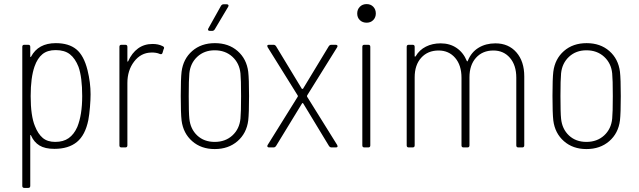

<svg xmlns="http://www.w3.org/2000/svg" viewBox="-20 -721 3123 939"><path d="M423 -260Q423 -234 420 -197.5Q417 -161 412 -134Q397 -60 356 -26.5Q315 7 246 7Q200 7 173 -9.5Q146 -26 132 -58Q131 -61 129.5 -61Q128 -61 128 -58V188Q128 198 118 198H99Q89 198 89 188V-492Q89 -502 99 -502H118Q128 -502 128 -492V-445Q128 -442 129.5 -442Q131 -442 132 -444Q167 -510 253 -510Q316 -510 353 -480Q390 -450 408 -378Q423 -317 423 -260ZM382 -251Q382 -343 364 -394Q348 -435 322 -455.5Q296 -476 252 -476Q212 -476 187.5 -456Q163 -436 149 -396Q130 -342 130 -251Q130 -154 151 -104Q166 -66 189 -46.5Q212 -27 250 -27Q290 -27 316 -45.5Q342 -64 358 -100Q382 -159 382 -251Z M774 -496 778 -494Q784 -490 782 -484L780 -480L775 -463Q772 -453 762 -457Q744 -465 719 -464Q669 -463 636 -420Q603 -377 603 -315V-10Q603 0 593 0H574Q564 0 564 -10V-492Q564 -502 574 -502H593Q603 -502 603 -492V-423Q603 -420 604.5 -419.5Q606 -419 607 -422Q625 -462 655 -484Q685 -506 726 -506Q754 -506 774 -496Z M868 -132Q864 -167 864 -252Q864 -336 868 -370Q876 -433 920 -471.5Q964 -510 1031 -510Q1098 -510 1142 -471.5Q1186 -433 1194 -370Q1198 -335 1198 -251Q1198 -167 1194 -132Q1186 -69 1141.5 -30.5Q1097 8 1030 8Q964 8 920 -30.5Q876 -69 868 -132ZM1156 -141Q1159 -170 1159 -251Q1159 -333 1156 -362Q1151 -412 1116.5 -443.5Q1082 -475 1030 -475Q979 -475 945 -443.5Q911 -412 906 -362Q903 -332 903 -251Q903 -169 906 -141Q911 -90 944.5 -58.5Q978 -27 1030 -27Q1082 -27 1116.5 -58.5Q1151 -90 1156 -141ZM999 -582 1061 -693Q1066 -700 1073 -700H1089Q1095 -700 1097 -696.5Q1099 -693 1096 -688L1030 -577Q1025 -570 1018 -570H1006Q1000 -570 998 -573.5Q996 -577 999 -582Z M1289 -12 1436 -248Q1438 -251 1436 -254L1289 -490Q1287 -494 1287 -496Q1287 -502 1296 -502H1318Q1325 -502 1330 -495L1456 -287Q1457 -286 1459 -286Q1461 -286 1462 -287L1588 -495Q1593 -502 1600 -502H1622Q1628 -502 1630 -498.5Q1632 -495 1629 -490L1482 -254Q1481 -251 1482 -248L1629 -12Q1631 -8 1631 -6Q1631 0 1622 0H1601Q1594 0 1589 -7L1463 -215Q1462 -217 1460 -217Q1458 -217 1457 -215L1330 -7Q1325 0 1318 0H1296Q1290 0 1288 -3.5Q1286 -7 1289 -12Z M1727 -655Q1727 -675 1740 -688Q1753 -701 1773 -701Q1793 -701 1805.5 -688Q1818 -675 1818 -655Q1818 -636 1805.5 -623Q1793 -610 1773 -610Q1753 -610 1740 -622.5Q1727 -635 1727 -655ZM1752 -10V-492Q1752 -502 1762 -502H1781Q1791 -502 1791 -492V-10Q1791 0 1781 0H1762Q1752 0 1752 -10Z M2544 -347V-10Q2544 0 2534 0H2515Q2505 0 2505 -10V-341Q2505 -402 2474 -438Q2443 -474 2393 -474Q2340 -474 2308 -438.5Q2276 -403 2276 -343V-10Q2276 0 2266 0H2247Q2237 0 2237 -10V-341Q2237 -402 2206 -438Q2175 -474 2125 -474Q2072 -474 2040 -438.5Q2008 -403 2008 -343V-10Q2008 0 1998 0H1979Q1969 0 1969 -10V-492Q1969 -502 1979 -502H1998Q2008 -502 2008 -492V-447Q2008 -444 2009.5 -444Q2011 -444 2013 -446Q2031 -477 2063 -493Q2095 -509 2135 -509Q2180 -509 2213 -486.5Q2246 -464 2263 -423Q2265 -418 2268 -424Q2285 -466 2320.5 -487.5Q2356 -509 2403 -509Q2467 -509 2505.5 -465Q2544 -421 2544 -347Z M2686 -132Q2682 -167 2682 -252Q2682 -336 2686 -370Q2694 -433 2738 -471.5Q2782 -510 2849 -510Q2916 -510 2960 -471.5Q3004 -433 3012 -370Q3016 -335 3016 -251Q3016 -167 3012 -132Q3004 -69 2959.5 -30.5Q2915 8 2848 8Q2782 8 2738 -30.5Q2694 -69 2686 -132ZM2974 -141Q2977 -170 2977 -251Q2977 -333 2974 -362Q2969 -412 2934.5 -443.5Q2900 -475 2848 -475Q2797 -475 2763 -443.5Q2729 -412 2724 -362Q2721 -332 2721 -251Q2721 -169 2724 -141Q2729 -90 2762.5 -58.5Q2796 -27 2848 -27Q2900 -27 2934.5 -58.5Q2969 -90 2974 -141Z"/></svg>

Font: Barlow Semi Condensed ExLight
Style: Regular
Weight: 275
Width: 4
Designer: Jeremy Tribby
Foundry: Tribby Type
Version: Version 1.408